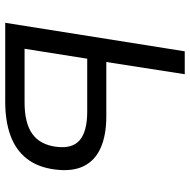

<svg xmlns="http://www.w3.org/2000/svg" viewBox="-16 -730 745 754"><g transform="rotate(90 357.0 -352.5)"><path d="M69 0 181 -705H271L223 -397H436Q511 -397 561 -374.5Q611 -352 632.5 -307Q654 -262 645 -194Q636 -127 602 -84Q568 -41 511.5 -20.5Q455 0 379 0ZM171 -76H382Q463 -76 505.5 -106.5Q548 -137 556 -201Q564 -264 529.5 -293Q495 -322 418 -322H210Z"/></g></svg>

Font: Nunito Sans 7pt
Style: Italic
Weight: 400
Italic angle: -9°
Designer: Vernon Adams
Foundry: Vernon Adams
Version: Version 3.101;gftools[0.9.27]